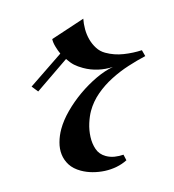

<svg xmlns="http://www.w3.org/2000/svg" viewBox="-71 -459 477 527"><g transform="rotate(15 167.5 -195.5)"><path d="M317.9 -53.2Q309.1 -39.6 296.4 -28.6Q283.7 -17.6 268.6 -9.8Q253.4 -2 236.8 2.4Q220.2 6.8 204.1 6.8Q182.6 6.8 167.2 -1.2Q151.9 -9.3 142.1 -22.5Q132.3 -35.6 127.7 -53.2Q123 -70.8 123 -89.8Q123 -114.7 130.6 -143.3Q138.2 -171.9 151.1 -199.7Q164.1 -227.5 180.7 -251.5Q197.3 -275.4 215.8 -291Q198.7 -279.8 178.5 -273.4Q158.2 -267.1 137.2 -267.1Q122.1 -267.1 110.8 -269.5Q99.6 -272 85.9 -278.8L35.2 -172.9L14.2 -181.2L66.9 -289.1Q58.6 -294.9 49.1 -304Q39.6 -313 35.2 -321.8L103 -397.9Q107.4 -384.8 115.2 -371.3Q123 -357.9 133.5 -347.4Q144 -336.9 157 -330.1Q169.9 -323.2 185.1 -323.2Q210.9 -323.2 235.4 -332.8Q259.8 -342.3 280.8 -356L293.9 -342.8Q275.4 -325.7 256.6 -304.9Q237.8 -284.2 222.7 -260.7Q207.5 -237.3 198.2 -211.4Q189 -185.5 189 -159.2Q189 -144 193.1 -125.2Q197.3 -106.4 206.1 -89.6Q214.8 -72.8 228 -61.3Q241.2 -49.8 259.8 -49.8Q272.5 -49.8 284.4 -54.4Q296.4 -59.1 306.2 -65.9Z"/></g></svg>

Font: Redressed
Style: Regular
Weight: 400
Designer: Astigmatic (AOETI)
Foundry: Astigmatic (AOETI)
Version: Version 1.001